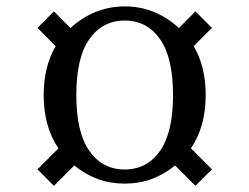

<svg xmlns="http://www.w3.org/2000/svg" viewBox="-20 -670 783 603"><path d="M483.4 -197.3Q523.4 -255.4 523.4 -371.6Q523.4 -487.8 483.4 -545.9Q442.4 -605.5 371.6 -605.5Q301.3 -605.5 259.8 -545.9Q219.7 -488.3 219.7 -371.6Q219.7 -254.9 259.8 -197.3Q300.8 -137.7 371.6 -137.7Q442.4 -137.7 483.4 -197.3ZM372.1 -649.9Q467.3 -649.9 542 -582L593.8 -634.3L645.5 -582.5L588.4 -524.9Q626 -460.9 626 -371.6Q626 -272 579.6 -204.1L645.5 -138.2L593.8 -86.4L529.8 -150.4Q460.4 -93.3 371.6 -93.3Q282.7 -93.3 213.4 -150.4L149.4 -86.4L97.7 -138.2L163.6 -204.1Q117.2 -272 117.2 -371.6Q117.2 -460.9 154.8 -524.9L97.7 -582.5L149.4 -634.3L201.2 -582Q275.9 -649.9 372.1 -649.9Z"/></svg>

Font: Modern Antiqua
Style: Book
Weight: 400
Designer: Wojciech Kalinowski "wmk69" (wmk69@o2.pl)
Foundry: Wojciech Kalinowski "wmk69" (wmk69@o2.pl)
Version: Version 3.1.0; 2021-05-28